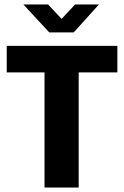

<svg xmlns="http://www.w3.org/2000/svg" viewBox="-20 -834 551 854"><path d="M502 -630V-512H330V0H178V-512H10V-630ZM308 -690H199L84 -814H194L254 -750L314 -814H420Z"/></svg>

Font: Mukta ExtraBold
Style: Regular
Weight: 800
Designer: Girish Dalvi and Yashodeep Gholap
Foundry: Ek Type
Version: Version 2.538;PS 1.002;hotconv 16.6.51;makeotf.lib2.5.65220;